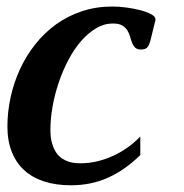

<svg xmlns="http://www.w3.org/2000/svg" viewBox="-20 -549 557 580"><path d="M320.8 -478Q294.4 -478 270.3 -463.6Q246.1 -449.2 225.1 -425Q204.1 -400.9 187 -368.7Q169.9 -336.4 157.7 -300.5Q145.5 -264.6 138.9 -227.8Q132.3 -190.9 132.3 -156.7Q132.3 -132.3 137.5 -115.2Q142.6 -98.1 150.6 -86.9Q158.7 -75.7 168.9 -69.3Q179.2 -63 189.2 -60.1Q199.2 -57.1 208 -56.4Q216.8 -55.7 222.7 -55.7Q248 -55.7 272.9 -61.5Q297.9 -67.4 321 -77.9Q344.2 -88.4 365.2 -103.3Q386.2 -118.2 403.8 -136.7V-80.6Q357.9 -35.6 306.9 -12.5Q255.9 10.7 193.8 10.7Q149.9 10.7 114.5 -0.5Q79.1 -11.7 54.2 -33.9Q29.3 -56.2 15.9 -89.6Q2.4 -123 2.4 -167Q2.4 -211.4 12.2 -255.9Q22 -300.3 40.5 -340.3Q59.1 -380.4 86.4 -415Q113.8 -449.7 148.9 -475.1Q184.1 -500.5 227.1 -514.9Q270 -529.3 319.8 -529.3Q338.4 -529.3 361.1 -526.4Q383.8 -523.4 403.6 -518.3Q423.3 -513.2 436.5 -506.1Q449.7 -499 449.7 -490.2Q449.7 -488.3 449.2 -486.8L436 -433.1Q432.1 -416 426.5 -407.7Q420.9 -399.4 405.8 -399.4Q394 -399.4 388.2 -405.3Q382.3 -411.1 378.9 -419.9Q375.5 -428.7 372.8 -438.7Q370.1 -448.7 364.5 -457.5Q358.9 -466.3 348.9 -472.2Q338.9 -478 320.8 -478Z"/></svg>

Font: Arian AMU Serif
Style: Bold Italic
Weight: 700
Italic angle: -15°
Designer: Ruben Hakobyan (Tarumian)
Foundry: Ruben Hakobyan (Tarumian)
Version: Version 1.002